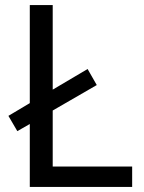

<svg xmlns="http://www.w3.org/2000/svg" viewBox="-20 -734 564 754"><path d="M97 0V-247L48 -219L13 -279L97 -329V-714H187V-382L324 -463L360 -400L187 -300V-80H499V0Z"/></svg>

Font: Noto Sans Hebrew
Style: Regular
Weight: 400
Designer: Monotype Design Team
Foundry: Monotype Imaging Inc.
Version: Version 2.003;January 10, 2023;FontCreator 14.0.0.2877 64-bi